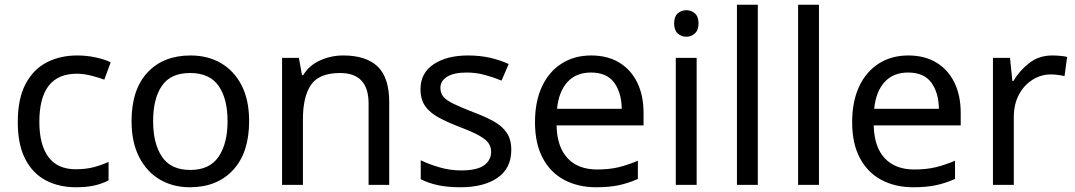

<svg xmlns="http://www.w3.org/2000/svg" viewBox="-20 -780 4537 810"><path d="M300 10Q229 10 173.5 -19Q118 -48 86.5 -109Q55 -170 55 -265Q55 -364 88 -426Q121 -488 177.5 -517Q234 -546 306 -546Q347 -546 385 -537.5Q423 -529 447 -517L420 -444Q396 -453 364 -461Q332 -469 304 -469Q146 -469 146 -266Q146 -169 184.5 -117.5Q223 -66 299 -66Q343 -66 376.5 -75Q410 -84 438 -97V-19Q411 -5 378.5 2.5Q346 10 300 10Z M1031 -269Q1031 -136 963.5 -63Q896 10 781 10Q710 10 654.5 -22.5Q599 -55 567 -117.5Q535 -180 535 -269Q535 -402 602 -474Q669 -546 784 -546Q857 -546 912.5 -513.5Q968 -481 999.5 -419.5Q1031 -358 1031 -269ZM626 -269Q626 -174 663.5 -118.5Q701 -63 783 -63Q864 -63 902 -118.5Q940 -174 940 -269Q940 -364 902 -418Q864 -472 782 -472Q700 -472 663 -418Q626 -364 626 -269Z M1428 -546Q1524 -546 1573 -499.5Q1622 -453 1622 -349V0H1535V-343Q1535 -472 1415 -472Q1326 -472 1292 -422Q1258 -372 1258 -278V0H1170V-536H1241L1254 -463H1259Q1285 -505 1331 -525.5Q1377 -546 1428 -546Z M2137 -148Q2137 -70 2079 -30Q2021 10 1923 10Q1867 10 1826.5 1Q1786 -8 1755 -24V-104Q1787 -88 1832.5 -74.5Q1878 -61 1925 -61Q1992 -61 2022 -82.5Q2052 -104 2052 -140Q2052 -160 2041 -176Q2030 -192 2001.5 -208Q1973 -224 1920 -244Q1868 -264 1831 -284Q1794 -304 1774 -332Q1754 -360 1754 -404Q1754 -472 1809.5 -509Q1865 -546 1955 -546Q2004 -546 2046.5 -536.5Q2089 -527 2126 -510L2096 -440Q2062 -454 2025 -464Q1988 -474 1949 -474Q1895 -474 1866.5 -456.5Q1838 -439 1838 -409Q1838 -387 1851 -371.5Q1864 -356 1894.5 -341.5Q1925 -327 1976 -307Q2027 -288 2063 -268Q2099 -248 2118 -219.5Q2137 -191 2137 -148Z M2474 -546Q2543 -546 2592.5 -516Q2642 -486 2668.5 -431.5Q2695 -377 2695 -304V-251H2328Q2330 -160 2374.5 -112.5Q2419 -65 2499 -65Q2550 -65 2589.5 -74.5Q2629 -84 2671 -102V-25Q2630 -7 2590 1.5Q2550 10 2495 10Q2419 10 2360.5 -21Q2302 -52 2269.5 -113.5Q2237 -175 2237 -264Q2237 -352 2266.5 -415Q2296 -478 2349.5 -512Q2403 -546 2474 -546ZM2473 -474Q2410 -474 2373.5 -433.5Q2337 -393 2330 -321H2603Q2602 -389 2571 -431.5Q2540 -474 2473 -474Z M2876 -737Q2896 -737 2911.5 -723.5Q2927 -710 2927 -681Q2927 -653 2911.5 -639Q2896 -625 2876 -625Q2854 -625 2839 -639Q2824 -653 2824 -681Q2824 -710 2839 -723.5Q2854 -737 2876 -737ZM2919 -536V0H2831V-536Z M3177 0H3089V-760H3177Z M3435 0H3347V-760H3435Z M3812 -546Q3881 -546 3930.5 -516Q3980 -486 4006.5 -431.5Q4033 -377 4033 -304V-251H3666Q3668 -160 3712.5 -112.5Q3757 -65 3837 -65Q3888 -65 3927.5 -74.5Q3967 -84 4009 -102V-25Q3968 -7 3928 1.5Q3888 10 3833 10Q3757 10 3698.5 -21Q3640 -52 3607.5 -113.5Q3575 -175 3575 -264Q3575 -352 3604.5 -415Q3634 -478 3687.5 -512Q3741 -546 3812 -546ZM3811 -474Q3748 -474 3711.5 -433.5Q3675 -393 3668 -321H3941Q3940 -389 3909 -431.5Q3878 -474 3811 -474Z M4419 -546Q4434 -546 4451.5 -544.5Q4469 -543 4482 -540L4471 -459Q4458 -462 4442.5 -464Q4427 -466 4413 -466Q4372 -466 4336 -443.5Q4300 -421 4278.5 -380.5Q4257 -340 4257 -286V0H4169V-536H4241L4251 -438H4255Q4281 -482 4322 -514Q4363 -546 4419 -546Z"/></svg>

Font: Noto Sans Indic Siyaq Numbers
Style: Regular
Weight: 400
Designer: Monotype Design Team
Foundry: Monotype Imaging Inc.
Version: Version 2.002; ttfautohint (v1.8.4.7-5d5b)